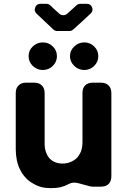

<svg xmlns="http://www.w3.org/2000/svg" viewBox="-20 -979 662 1006"><path d="M259.8 -824.2Q237.3 -844.7 170.9 -908.2Q157.2 -921.9 164.6 -940.4Q171.9 -959 191.4 -959H222.7Q234.4 -959 243.2 -951.2Q258.8 -935.5 292 -906.2Q299.8 -899.4 311.5 -899.4Q323.2 -899.4 331.1 -906.2L380.9 -951.2Q389.6 -959 401.4 -959H434.6Q455.1 -959 462.4 -940.4Q469.7 -921.9 455.1 -908.2Q405.3 -861.3 363.3 -824.2Q354.5 -816.4 343.8 -816.4H280.3Q268.6 -816.4 259.8 -824.2ZM204.1 -612.3Q173.8 -612.3 151.4 -633.8Q129.9 -655.3 129.9 -684.6Q129.9 -714.8 151.4 -735.4Q173.8 -756.8 204.1 -756.8Q235.4 -756.8 256.8 -735.4Q278.3 -714.8 278.3 -684.6Q278.3 -655.3 256.8 -633.8Q235.4 -612.3 204.1 -612.3ZM421.9 -612.3Q390.6 -612.3 369.1 -633.8Q346.7 -655.3 346.7 -684.6Q346.7 -714.8 369.1 -735.4Q390.6 -756.8 421.9 -756.8Q452.1 -756.8 473.6 -735.4Q495.1 -714.8 495.1 -684.6Q495.1 -655.3 473.6 -633.8Q452.1 -612.3 421.9 -612.3ZM454.1 -2.9Q454.1 -2.9 454.1 -2Q423.8 -9.8 392.6 -18.6Q361.3 -27.3 339.8 -14.6Q320.3 -3.9 296.9 2Q274.4 6.8 247.1 6.8Q219.7 6.8 196.3 1Q171.9 -5.9 151.4 -18.6Q129.9 -30.3 114.3 -47.9Q97.7 -65.4 85.9 -88.9Q74.2 -111.3 68.4 -138.7Q62.5 -167 62.5 -198.2Q62.5 -295.9 62.5 -490.2Q62.5 -517.6 77.1 -531.2Q90.8 -545.9 117.2 -545.9Q130.9 -545.9 158.2 -545.9Q185.5 -545.9 199.2 -531.2Q213.9 -517.6 213.9 -490.2Q213.9 -402.3 213.9 -225.6Q213.9 -202.1 220.7 -182.6Q226.6 -164.1 239.3 -149.4Q252 -135.7 269.5 -128.9Q286.1 -122.1 307.6 -122.1Q321.3 -122.1 334 -125Q347.7 -127.9 359.4 -134.8Q371.1 -140.6 380.9 -149.4Q390.6 -159.2 397.5 -171.9Q405.3 -183.6 408.2 -199.2Q412.1 -214.8 412.1 -232.4Q412.1 -318.4 412.1 -490.2Q412.1 -517.6 425.8 -531.2Q440.4 -545.9 466.8 -545.9Q480.5 -545.9 507.8 -545.9Q535.2 -545.9 548.8 -531.2Q563.5 -517.6 563.5 -490.2Q563.5 -345.7 563.5 -55.7Q563.5 -29.3 548.8 -14.6Q535.2 -1 507.8 -1Q496.1 -1 473.6 -1Q467.8 -1 462.9 -1Q458 -2 454.1 -2.9Z"/></svg>

Font: DeepSea
Style: Bold
Weight: 700
Designer: Stem
Version: Version 3.019;git-0a5106e0b